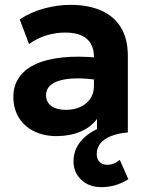

<svg xmlns="http://www.w3.org/2000/svg" viewBox="-20 -545 610 790"><path d="M398 225Q345.5 225 313.8 194.2Q282 163.5 282.5 118Q283 73 310.2 38.8Q337.5 4.5 385.5 -16.5Q433.5 -37.5 494.5 -42L506 0Q465 3.5 436.5 15Q408 26.5 393.2 44.8Q378.5 63 378 88Q378 108 389 120.5Q400 133 421.5 133Q435.5 133 449 127.5Q462.5 122 473 113L508 192.5Q484 208 455.8 216.5Q427.5 225 398 225ZM212 15Q161 15 121 -4.5Q81 -24 58 -60.2Q35 -96.5 35 -147Q35 -190 56.5 -223.5Q78 -257 121.8 -278.8Q165.5 -300.5 232.8 -308.2Q300 -316 391.5 -307L393 -214Q338.5 -223 296.8 -222.5Q255 -222 226.8 -214Q198.5 -206 184 -190.8Q169.5 -175.5 169.5 -154Q169.5 -124.5 191.5 -108.8Q213.5 -93 251 -93Q283.5 -93 309.5 -104.5Q335.5 -116 351 -138Q366.5 -160 366.5 -191.5V-312.5Q366.5 -342 354.2 -364.2Q342 -386.5 316 -398.8Q290 -411 248 -411Q209 -411 170.2 -399.2Q131.5 -387.5 99.5 -363.5L61 -465.5Q109.5 -496.5 164 -510.8Q218.5 -525 270.5 -525Q341.5 -525 394.5 -502.5Q447.5 -480 476.8 -433.2Q506 -386.5 506 -314.5V0H379V-55.5Q354 -21.5 310.5 -3.2Q267 15 212 15Z"/></svg>

Font: Geologica Roman SemiBold
Style: Regular
Weight: 600
Designer: Sindre Bremnes, Frode Helland
Foundry: Monokrom Skriftforlag AS
Version: Version 1.010;gftools[0.9.28]